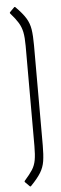

<svg xmlns="http://www.w3.org/2000/svg" viewBox="-58 -725 285 895"><g transform="rotate(-5 84.5 -278.0)"><path d="M43 140 24 121Q22 119 22 117Q22 115 24 113Q48 86 60.5 66.5Q73 47 77.5 22Q82 -3 82 -43V-512Q82 -552 77 -576.5Q72 -601 59.5 -621.5Q47 -642 24 -668Q22 -670 22 -672Q22 -674 24 -676L43 -695Q47 -700 51 -695Q82 -664 97 -639.5Q112 -615 116.5 -586Q121 -557 121 -512V-43Q121 1 116.5 30Q112 59 97 83.5Q82 108 51 140Q47 145 43 140Z"/></g></svg>

Font: Sofia Sans Extra Condensed Light
Style: Regular
Weight: 300
Designer: Botio Nikoltchev, Ani Petrova
Foundry: lettersoup
Version: Version 4.101